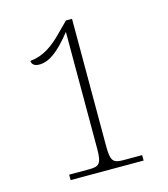

<svg xmlns="http://www.w3.org/2000/svg" viewBox="-108 -803 775 887"><g transform="rotate(-15 279.5 -359.0)"><path d="M120 0H469V-26H381C332 -26 319 -35 319 -109V-718H290L251 -679C194 -619 146 -586 83 -580C83 -565 94 -553 119 -553C165 -553 212 -586 276 -667V-109C276 -35 263 -26 214 -26H120Z"/></g></svg>

Font: Noto Serif Lao ExtraLight
Style: Regular
Weight: 200
Designer: Monotype Design Team
Foundry: Monotype Imaging Inc.
Version: Version 2.003